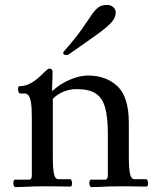

<svg xmlns="http://www.w3.org/2000/svg" viewBox="-20 -756 640 778"><path d="M193 -388Q223 -416 263 -433Q303 -450 336 -450Q410 -450 456 -406.5Q502 -363 502 -258V-118Q502 -80 505 -61Q508 -42 513 -36Q518 -30 523 -30H572Q576 -30 578 -24Q580 -18 580 -13Q580 -9 578.5 -4.5Q577 0 574 0Q547 0 531 -0.5Q515 -1 500.5 -1Q486 -1 465 -1Q422 -1 400 0.5Q378 2 349 2Q346 2 344 -3.5Q342 -9 342 -13Q342 -18 343.5 -23Q345 -28 347 -28H405Q417 -28 417 -45V-214Q417 -282 405.5 -321.5Q394 -361 366.5 -378Q339 -395 291 -395Q261 -395 235 -383.5Q209 -372 194 -355V-118Q194 -80 197 -61Q200 -42 205 -36Q210 -30 215 -30H264Q268 -30 270 -24Q272 -18 272 -13Q272 -9 270.5 -4.5Q269 0 266 0Q239 0 222.5 -0.5Q206 -1 192 -1Q178 -1 157 -1Q114 -1 92 0.5Q70 2 41 2Q38 2 36 -3.5Q34 -9 34 -13Q34 -18 35.5 -23Q37 -28 39 -28H97Q109 -28 109 -45V-280Q109 -323 105 -343.5Q101 -364 94.5 -370.5Q88 -377 81 -377H61Q58 -377 55.5 -382.5Q53 -388 53 -393Q53 -396 54 -401.5Q55 -407 59 -407Q82 -407 102 -417.5Q122 -428 137.5 -442.5Q153 -457 164 -467.5Q175 -478 179 -478Q193 -478 193 -466Q193 -448 192.5 -436.5Q192 -425 191.5 -415Q191 -405 191 -388ZM259 -536Q255 -533 249 -533Q236 -533 236 -542Q236 -545 240 -549Q285 -600 310 -635.5Q335 -671 349.5 -693Q364 -715 377.5 -725.5Q391 -736 414 -736Q429 -736 439 -727Q449 -718 449 -704Q449 -686 433 -667Q417 -648 375.5 -618Q334 -588 259 -536Z"/></svg>

Font: Sedan SC
Style: Regular
Weight: 400
Designer: Sebastian Salazar
Foundry: Sebastian Salazar
Version: Version 1.100; ttfautohint (v1.8.4.7-5d5b)